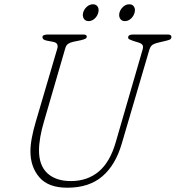

<svg xmlns="http://www.w3.org/2000/svg" viewBox="-20 -861 820 896"><path d="M520 -197 645 -628Q649.5 -642.5 645.5 -650.2Q641.5 -658 625 -663L602 -670Q591 -674 584.5 -677Q578 -680 578 -686Q578 -700 601 -700H762Q780 -700 780 -689Q780 -682.5 776.2 -678.8Q772.5 -675 756 -671L722 -663Q705 -659.5 693.8 -653.2Q682.5 -647 677 -629L548 -190Q519 -90.5 457.2 -37.8Q395.5 15 294 15Q205.5 15 163.8 -33.5Q122 -82 122 -155Q122 -184 129 -220.2Q136 -256.5 147 -293L247 -633Q251 -645 247 -654Q243 -663 227 -666L200 -671Q187.5 -673.5 182.8 -677.5Q178 -681.5 178 -688Q178 -700 206 -700H368Q385 -700 385 -690Q385 -684 378.8 -680.5Q372.5 -677 356 -673L322 -666Q308 -663 298.5 -656.8Q289 -650.5 285 -637L185 -293Q174 -256.5 168 -221.8Q162 -187 162 -159Q162 -88.5 201.5 -52.2Q241 -16 311 -16Q387.5 -16 440.5 -60.2Q493.5 -104.5 520 -197ZM393.5 -762.5Q378 -762.5 371 -774.2Q364 -786 368 -802Q372.5 -818 385.2 -829.5Q398 -841 414 -841Q429 -841 436 -829.5Q443 -818 438.5 -802Q434.5 -786 421.8 -774.2Q409 -762.5 393.5 -762.5ZM563 -762.5Q547.5 -762.5 540.5 -774.2Q533.5 -786 537.5 -802Q542 -818 554.8 -829.5Q567.5 -841 583.5 -841Q598.5 -841 605.5 -829.5Q612.5 -818 608 -802Q604 -786 591.2 -774.2Q578.5 -762.5 563 -762.5Z"/></svg>

Font: Fraunces 9pt S100 Thin
Style: Italic
Weight: 100
Italic angle: -16°
Version: Version 1.000; ttfautohint (v1.8.3)